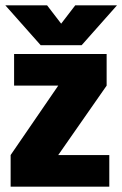

<svg xmlns="http://www.w3.org/2000/svg" viewBox="-30 -702 460 722"><path d="M381 -119V0H10V-119L189 -380H23V-499H371V-380L189 -119ZM277 -532H123L-10 -682H147L200 -613L253 -682H410Z"/></svg>

Font: Teko
Style: Bold
Weight: 700
Designer: Manushi Parikh, Jonny Pinhorn
Foundry: Indian Type Foundry
Version: Version 1.106;PS 1.0;hotconv 1.0.78;makeotf.lib2.5.61930; tt